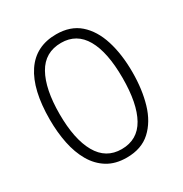

<svg xmlns="http://www.w3.org/2000/svg" viewBox="-170 -853 943 991"><g transform="rotate(-30 301.0 -357.0)"><path d="M547 -358Q547 -255 522.5 -172Q498 -89 444 -39.5Q390 10 302 10Q235 10 188 -19Q141 -48 111.5 -99Q82 -150 68.5 -216.5Q55 -283 55 -359Q55 -536 118 -630Q181 -724 303 -724Q388 -724 441.5 -677Q495 -630 521 -547.5Q547 -465 547 -358ZM113 -358Q113 -208 160.5 -124.5Q208 -41 301 -41Q396 -41 442 -123Q488 -205 488 -358Q488 -511 441.5 -592Q395 -673 303 -673Q206 -673 159.5 -590Q113 -507 113 -358Z"/></g></svg>

Font: Noto Sans Gujarati UI Condensed Light
Style: Regular
Weight: 300
Width: 3
Designer: Jelle Bosma - Monotype Design Team, Universal Thirst
Foundry: Monotype Imaging Inc.
Version: Version 2.106; ttfautohint (v1.8.4.7-5d5b)